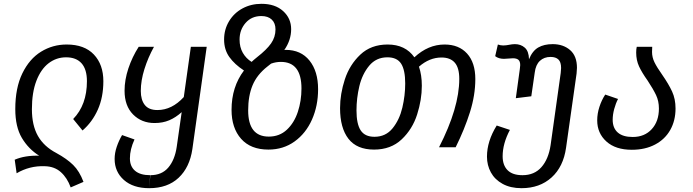

<svg xmlns="http://www.w3.org/2000/svg" viewBox="-20 -771 3625 1005"><path d="M214 99Q135 96 67 136L57 65Q110 42 185 44Q129 9 94.5 -49Q60 -107 60 -200Q60 -311 97 -387Q134 -463 195 -500.5Q256 -538 329 -538Q422 -538 471.5 -485.5Q521 -433 521 -346Q521 -262 492 -197Q463 -132 412 -88L363 -148Q435 -222 435 -346Q435 -408 407 -439.5Q379 -471 326 -471Q275 -471 234.5 -440Q194 -409 170.5 -348Q147 -287 147 -199Q147 -115 178.5 -59.5Q210 -4 275 30Q330 60 363 92.5Q396 125 417 181L350 210Q332 160 298.5 130Q265 100 214 99Z M1062 -526 987 9Q973 105 915 159.5Q857 214 761 214L767 146Q827 146 861 106Q895 66 905 -2L931 -184Q900 -156 866 -141.5Q832 -127 789 -127Q721 -127 676.5 -172Q632 -217 632 -296Q632 -353 652 -413Q672 -473 706 -526H786Q755 -470 736 -409.5Q717 -349 717 -295Q717 -248 738 -221.5Q759 -195 804 -195Q880 -195 942 -263L979 -526ZM766 146 761 214Q677 214 628.5 171Q580 128 580 61Q580 30 591 -2.5Q602 -35 619 -64L684 -41Q660 11 660 58Q660 100 687 123Q714 146 766 146Z M1645 -304Q1645 -217 1613 -145Q1581 -73 1522 -30.5Q1463 12 1385 12Q1292 12 1242 -44.5Q1192 -101 1192 -196Q1192 -316 1257 -402Q1208 -434 1180.5 -472.5Q1153 -511 1153 -564Q1153 -617 1179 -660Q1205 -703 1249.5 -727Q1294 -751 1349 -751Q1420 -751 1462 -713Q1504 -675 1504 -618Q1504 -561 1468 -509Q1470 -510 1475 -510Q1555 -510 1600 -454Q1645 -398 1645 -304ZM1234 -564Q1234 -524 1251 -494.5Q1268 -465 1297 -447Q1306 -456 1326 -472Q1376 -511 1399 -544Q1422 -577 1422 -617Q1422 -650 1402.5 -668.5Q1383 -687 1348 -687Q1297 -687 1265.5 -651Q1234 -615 1234 -564ZM1558 -308Q1558 -447 1450 -447Q1424 -447 1399 -438L1380 -423Q1325 -380 1302 -324.5Q1279 -269 1279 -193Q1279 -56 1387 -56Q1443 -56 1481.5 -92Q1520 -128 1539 -185.5Q1558 -243 1558 -308Z M2468 -357Q2468 -273 2440 -184Q2412 -95 2365 0H2278Q2384 -207 2384 -358Q2384 -416 2360.5 -443Q2337 -470 2291 -470Q2228 -470 2173 -422Q2188 -379 2188 -322Q2188 -249 2163.5 -172Q2139 -95 2082.5 -41.5Q2026 12 1938 12Q1848 12 1804 -44.5Q1760 -101 1760 -205Q1760 -279 1785 -355.5Q1810 -432 1866 -485Q1922 -538 2009 -538Q2102 -538 2149 -471Q2221 -538 2307 -538Q2382 -538 2425 -490.5Q2468 -443 2468 -357ZM2101 -334Q2101 -405 2079.5 -438Q2058 -471 2008 -471Q1949 -471 1912.5 -427Q1876 -383 1861 -320Q1846 -257 1846 -193Q1846 -122 1868 -88.5Q1890 -55 1940 -55Q1999 -55 2035 -99.5Q2071 -144 2086 -207.5Q2101 -271 2101 -334Z M3000 -416Q3000 -408 2998 -386L2943 2Q2929 102 2867 158Q2805 214 2710 214Q2652 214 2611 191.5Q2570 169 2549.5 131.5Q2529 94 2529 49Q2529 -32 2580 -114L2649 -91Q2611 -19 2611 47Q2611 94 2637 120Q2663 146 2715 146Q2777 146 2814 104Q2851 62 2862 -11L2915 -389Q2917 -409 2917 -415Q2917 -446 2903 -459.5Q2889 -473 2862 -473Q2828 -473 2806 -452.5Q2784 -432 2779 -391L2761 -267L2680 -257L2701 -410Q2703 -426 2703 -430Q2703 -450 2693.5 -458Q2684 -466 2665 -466Q2655 -466 2641.5 -464.5Q2628 -463 2618 -463Q2590 -463 2572 -477L2586 -538Q2600 -533 2614 -533Q2621 -533 2629.5 -534Q2638 -535 2642 -536Q2662 -540 2675 -540Q2706 -540 2727 -521.5Q2748 -503 2749 -461Q2767 -505 2797.5 -522.5Q2828 -540 2873 -540Q2928 -540 2964 -509Q3000 -478 3000 -416Z M3446 -380Q3480 -331 3498 -292Q3516 -253 3516 -203Q3516 -140 3488.5 -91Q3461 -42 3409 -14.5Q3357 13 3287 13Q3202 13 3154 -30.5Q3106 -74 3106 -141Q3106 -176 3117.5 -211.5Q3129 -247 3148 -276L3215 -253Q3203 -230 3195 -200.5Q3187 -171 3187 -144Q3187 -101 3213.5 -77.5Q3240 -54 3292 -54Q3354 -54 3391.5 -95Q3429 -136 3429 -203Q3429 -242 3414 -273.5Q3399 -305 3370 -349Q3340 -391 3325 -423.5Q3310 -456 3310 -496Q3310 -514 3313 -526H3394Q3393 -517 3393 -499Q3393 -471 3406 -444.5Q3419 -418 3446 -380Z"/></svg>

Font: FiraGO Book
Style: Italic
Weight: 350
Italic angle: -8°
Designer: bBox Type GmbH
Foundry: bBox Type GmbH
Version: Version 1.001